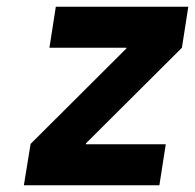

<svg xmlns="http://www.w3.org/2000/svg" viewBox="-20 -551 580 571"><path d="M71 -123 356 -407V-409H127L146 -531H540L521 -409L236 -125L235 -122H473L454 0H51Z"/></svg>

Font: Be Vietnam ExtraBold
Style: Italic
Weight: 800
Italic angle: -9.778°
Designer: Gabriel Lam
Foundry: TypeRant
Version: Version 3.000